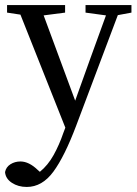

<svg xmlns="http://www.w3.org/2000/svg" viewBox="-24 -488 542 761"><path d="M315 -438V-468H497V-438L443 -428L278 10Q232 132 187.5 192.5Q143 253 82 253Q48 253 23 236.5Q-2 220 -4 194Q0 174 17.5 163Q35 152 57 152Q91 152 126 186L134 193Q166 167 188.5 126.5Q211 86 227 39L235 18L57 -430L4 -438V-468H234V-438L149 -427L274 -89L335 -259L396 -427Z"/></svg>

Font: Source Serif 4 Subhead
Style: Regular
Weight: 400
Designer: Frank Grießhammer
Foundry: Adobe Systems Incorporated
Version: Version 4.004;hotconv 1.0.117;makeotfexe 2.5.65602